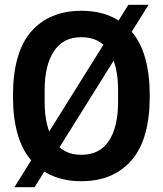

<svg xmlns="http://www.w3.org/2000/svg" viewBox="-20 -743 678 800"><path d="M40 37 515 -723H599L124 37ZM319 12Q186 12 110 -75Q34 -162 34 -343Q34 -525 110 -611.5Q186 -698 319 -698Q452 -698 528 -611.5Q604 -525 604 -343Q604 -162 528 -75Q452 12 319 12ZM319 -98Q396 -98 434 -156.5Q472 -215 472 -318V-368Q472 -471 434 -529.5Q396 -588 319 -588Q243 -588 204.5 -529.5Q166 -471 166 -368V-318Q166 -215 204.5 -156.5Q243 -98 319 -98Z"/></svg>

Font: Archivo Narrow
Style: Bold
Weight: 700
Designer: Hector Gatti
Foundry: Omnibus-Type
Version: Version 3.002